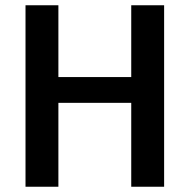

<svg xmlns="http://www.w3.org/2000/svg" viewBox="-20 -710 721 730"><path d="M202 -690V0H77V-690ZM490 -417V-319H194V-417ZM604 -690V0H479V-690Z"/></svg>

Font: Exo 2 SemiBold
Style: Regular
Weight: 600
Designer: Natanael Gama
Foundry: Natanael Gama
Version: Version 2.010